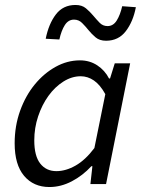

<svg xmlns="http://www.w3.org/2000/svg" viewBox="-20 -741 577 773"><path d="M407 -577Q381 -577 365 -590.5Q349 -604 336.5 -619.5Q324 -635 310.5 -648.5Q297 -662 278 -662Q255 -662 241 -640Q227 -618 219 -582L164 -585Q176 -645 205 -683Q234 -721 284 -721Q310 -721 326 -707.5Q342 -694 355 -678.5Q368 -663 381 -649.5Q394 -636 413 -636Q436 -636 450 -658.5Q464 -681 472 -716L527 -712Q516 -654 486.5 -615.5Q457 -577 407 -577ZM179 12Q115 12 77 -33Q39 -78 39 -164Q39 -234 61 -295Q83 -356 120 -401Q157 -446 204 -472Q251 -498 302 -498Q341 -498 371.5 -478Q402 -458 419 -425H423L442 -486H504L407 0H344L352 -72H348Q313 -34 269 -11Q225 12 179 12ZM207 -52Q245 -52 284.5 -74.5Q324 -97 360 -145L404 -362Q383 -400 358 -417Q333 -434 305 -434Q269 -434 235 -412.5Q201 -391 175 -355Q149 -319 133.5 -272.5Q118 -226 118 -176Q118 -113 142 -82.5Q166 -52 207 -52Z"/></svg>

Font: TypoPRO Source Sans Pro
Style: Italic
Weight: 400
Italic angle: -11°
Designer: Paul D. Hunt
Foundry: Adobe Systems Incorporated
Version: Version 1.075;PS 2.000;hotconv 1.0.86;makeotf.lib2.5.63406